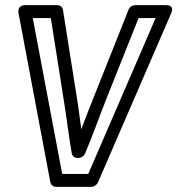

<svg xmlns="http://www.w3.org/2000/svg" viewBox="-20 -699 687 744"><path d="M221 -25 107 -629H177L226 -318C238 -245 245 -181 258 -105C260 -94 269 -87 280 -87H284C295 -87 306 -95 310 -105C342 -181 364 -245 393 -318L517 -629H583L322 -25ZM175 7C177 17 186 25 197 25H334C344 25 355 18 360 7L643 -647C658 -681 625 -679 623 -679H504C493 -679 482 -672 478 -661L347 -332C328 -285 312 -243 295 -198C289 -241 284 -285 276 -332L224 -661C222 -672 213 -679 202 -679H79C44 -679 52 -649 52 -647Z"/></svg>

Font: Falling Sky
Style: OuObl
Weight: 400
Designer: Paul D. Hunt
Foundry: Adobe Systems Incorporated
Version: Version 1.02